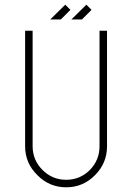

<svg xmlns="http://www.w3.org/2000/svg" viewBox="-20 -798 562 818"><path d="M436 -667V-175Q436 -103 385 -52Q334 0 262 0Q190 0 139 -52Q87 -103 87 -175V-667H119V-175Q119 -116 161 -74Q203 -32 262 -32Q321 -32 363 -74Q404 -116 404 -175V-667ZM239 -715H194L258 -778L280 -756ZM329 -715H284L348 -778L370 -756Z"/></svg>

Font: Zector
Style: Regular
Weight: 400
Designer: GGBot
Version: 0.72